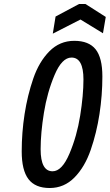

<svg xmlns="http://www.w3.org/2000/svg" viewBox="-20 -937 551 964"><path d="M435.5 -184.5Q406 -99 354 -46Q302 7 229.5 7Q157 7 123 -37.5Q89 -82 89 -176.5Q89 -271 103.5 -364.5Q118 -458 147 -542.5Q176 -627 228 -679.5Q280 -732 353 -732Q426 -732 460 -689.5Q494 -647 494 -553Q494 -459 479.5 -364.5Q465 -270 435.5 -184.5ZM244 -77Q291 -77 328.5 -165Q366 -253 382.5 -356Q399 -459 399 -538Q399 -648 339 -648Q291 -648 254 -560.5Q217 -473 200.5 -370.5Q184 -268 184 -188Q184 -77 244 -77ZM497 -770 384 -839 245 -768 259 -854 377 -917H409L511 -852Z"/></svg>

Font: Economica
Style: Bold Italic
Weight: 700
Designer: Vicente Lamonaca
Foundry: Vicente Lamonaca
Version: Version 1.100